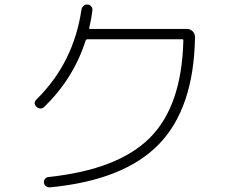

<svg xmlns="http://www.w3.org/2000/svg" viewBox="-20 -801 1040 837"><path d="M172.9 -335Q166 -328.1 156.7 -328.1Q147.5 -328.1 139.6 -335Q123 -350.6 138.7 -367.2Q300.8 -526.4 335 -758.8Q336.9 -768.6 344.2 -775.4Q351.6 -782.2 361.8 -781.2Q372.1 -780.3 377.9 -772.9Q383.8 -765.6 382.8 -755.9Q378.9 -721.7 369.1 -679.7Q366.2 -674.8 373 -674.8H794.9Q809.6 -674.8 819.8 -664.6Q830.1 -654.3 830.1 -638.7Q825.2 -330.1 673.3 -172.9Q521.5 -15.6 199.2 15.6Q189.5 16.6 181.2 11.2Q172.9 5.9 171.9 -3.9Q169.9 -12.7 175.8 -20.5Q181.6 -28.3 191.4 -29.3Q495.1 -61.5 633.8 -200.7Q772.5 -339.8 779.3 -625Q779.3 -629.9 775.4 -629.9H360.4Q356.4 -629.9 353.5 -625Q300.8 -459 172.9 -335Z"/></svg>

Font: Rounded-L Mgen+ 1m light
Style: Regular
Weight: 200
Designer: [Source Han Sans]
Ryoko NISHIZUKA  (kana & ideographs); Paul D. Hunt (Latin, Greek & Cyrillic); Wenlong ZHANG  (bopomofo
Version: Version 1.059.20150602